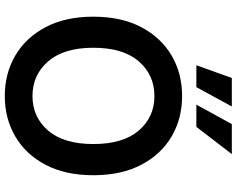

<svg xmlns="http://www.w3.org/2000/svg" viewBox="-114 -873 997 809"><g transform="rotate(90 384.5 -468.5)"><path d="M384.8 9.8Q289.1 9.8 213.6 -34.7Q138.2 -79.1 94.2 -162.6Q50.3 -246.1 50.3 -363.3Q50.3 -481 94.2 -564.7Q138.2 -648.4 213.6 -692.9Q289.1 -737.3 384.8 -737.3Q480 -737.3 555.4 -692.9Q630.9 -648.4 674.6 -564.7Q718.3 -481 718.3 -363.3Q718.3 -245.6 674.6 -162.4Q630.9 -79.1 555.4 -34.7Q480 9.8 384.8 9.8ZM384.8 -106.9Q473.6 -106.9 530.3 -172.9Q586.9 -238.8 586.9 -363.3Q586.9 -488.3 530.3 -554.4Q473.6 -620.6 384.8 -620.6Q295.4 -620.6 238.3 -554.4Q181.2 -488.3 181.2 -363.3Q181.2 -239.3 238.3 -173.1Q295.4 -106.9 384.8 -106.9ZM514.6 -797.4H420.9L502.9 -946.8H629.4ZM347.2 -797.4H254.9L308.6 -946.8H428.7Z"/></g></svg>

Font: Inter-SemiBold
Style: Regular
Weight: 600
Designer: Rasmus Andersson
Foundry: rsms
Version: Version 4.000;git-a52131595